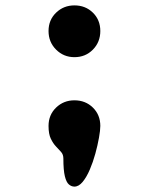

<svg xmlns="http://www.w3.org/2000/svg" viewBox="-20 -548 552 712"><path d="M256 144Q245 144 235.5 136Q226 128 220.5 105.5Q215 83 215 40Q215 25 206.5 15.5Q198 6 187.5 -5Q177 -16 168.5 -33.5Q160 -51 160 -81Q160 -122 188 -149Q216 -176 256 -176Q297 -176 324.5 -149Q352 -122 352 -81Q352 -65 347 -37Q342 -9 333.5 22Q325 53 313 81Q301 109 286.5 126.5Q272 144 256 144ZM256 -336Q216 -336 188 -364Q160 -392 160 -433Q160 -474 188 -501Q216 -528 256 -528Q297 -528 324.5 -501Q352 -474 352 -433Q352 -392 324.5 -364Q297 -336 256 -336Z"/></svg>

Font: Hasubi Mono
Style: Regular
Weight: 400
Designer: Eli Heuer
Foundry: Eli Heuer
Version: Version 1.000